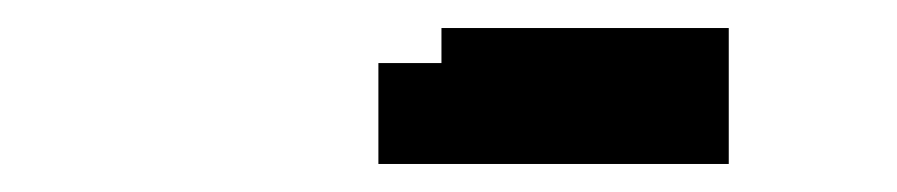

<svg xmlns="http://www.w3.org/2000/svg" viewBox="-20 -310 640 137"><path d="M295 -265V-290H500V-193H250V-265Z"/></svg>

Font: Antic
Style: Regular
Weight: 400
Version: Version 1.0002